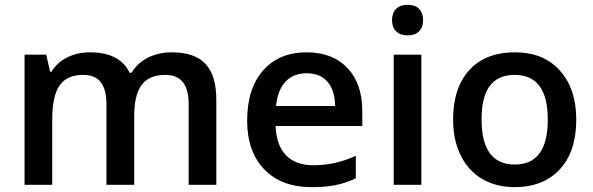

<svg xmlns="http://www.w3.org/2000/svg" viewBox="-20 -767 2462 797"><path d="M537.1 -286.1C537.1 -401.4 576.7 -456.1 666 -456.1C732.4 -456.1 763.2 -415.5 763.2 -333V0H877.9V-352.1C877.9 -485.4 821.8 -549.8 692.9 -549.8C618.2 -549.8 557.6 -518.1 525.9 -464.8H518.1C491.2 -521.5 436 -549.8 353 -549.8C284.7 -549.8 223.6 -520.5 193.8 -469.2H188L171.9 -540H82V0H196.8V-269C196.8 -335.9 207 -384.3 228 -413.1C248.5 -441.9 280.8 -456.1 325.2 -456.1C391.6 -456.1 421.9 -415.5 421.9 -333V0H537.1Z M1273.9 9.8C1347.7 9.8 1400.9 0 1457 -26.9V-120.1C1394 -92.3 1343.3 -81.1 1279.3 -81.1C1182.1 -81.1 1127.4 -139.2 1124 -244.1H1483.9V-306.2C1483.9 -381.8 1463.4 -441.4 1421.9 -484.9C1380.4 -528.3 1324.2 -549.8 1252.9 -549.8C1176.3 -549.8 1115.7 -524.4 1071.8 -474.1C1027.8 -423.8 1005.9 -354.5 1005.9 -266.1C1005.9 -180.2 1029.8 -112.8 1077.1 -64C1124.5 -14.6 1189.9 9.8 1273.9 9.8ZM1252.9 -462.9C1325.7 -462.9 1369.6 -416.5 1371.1 -327.1H1126C1134.3 -415.5 1180.2 -462.9 1252.9 -462.9Z M1729 -540H1614.3V0H1729ZM1607.4 -683.1C1607.4 -644 1630.9 -620.1 1672.4 -620.1C1712.9 -620.1 1736.3 -644 1736.3 -683.1C1736.3 -724.1 1712.9 -747.1 1672.4 -747.1C1630.9 -747.1 1607.4 -724.1 1607.4 -683.1Z M2372.1 -271C2372.1 -356.4 2349.1 -424.3 2303.7 -474.6C2258.3 -524.9 2196.3 -549.8 2118.2 -549.8C2036.6 -549.8 1973.1 -525.4 1928.2 -476.1C1883.3 -426.8 1860.8 -358.4 1860.8 -271C1860.8 -214.8 1871.1 -165 1892.1 -122.6C1933.6 -37.1 2014.2 9.8 2115.2 9.8C2195.8 9.8 2258.8 -15.1 2304.2 -64.5C2349.6 -113.8 2372.1 -182.6 2372.1 -271ZM1979 -271C1979 -390.1 2020 -456.1 2116.2 -456.1C2208 -456.1 2253.9 -394.5 2253.9 -271C2253.9 -146.5 2208.5 -84 2117.2 -84C2024.9 -84 1979 -146.5 1979 -271Z"/></svg>

Font: Samim Medium
Style: Regular
Weight: 500
Foundry: DejaVu fonts team - Redesigned by Saber Rastikerdar
Version: Version 4.0.5